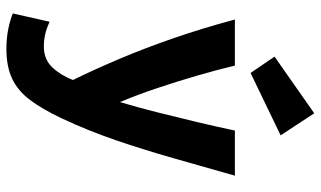

<svg xmlns="http://www.w3.org/2000/svg" viewBox="-221 -593 1002 600"><g transform="rotate(90 280.0 -293.0)"><path d="M133 188Q99 188 70 182Q41 176 22 168L48 53Q70 63 88 67Q106 71 125 71Q166 71 191 44Q216 17 230 -20Q198 -85 164.5 -164Q131 -243 99.5 -334Q68 -425 41 -526H185Q198 -471 216.5 -407.5Q235 -344 256 -281.5Q277 -219 299 -167Q315 -220 330.5 -281.5Q346 -343 361 -406Q376 -469 388 -526H529Q501 -428 474.5 -334.5Q448 -241 418 -153.5Q388 -66 349 17Q321 76 292.5 114Q264 152 226 170Q188 188 133 188ZM208 -575 157 -650 334 -774 403 -669Z"/></g></svg>

Font: Ubuntu Sans Mono
Style: Regular
Weight: 400
Monospace: yes
Designer: Dalton Maag Ltd
Foundry: Dalton Maag Ltd
Version: Version 1.006